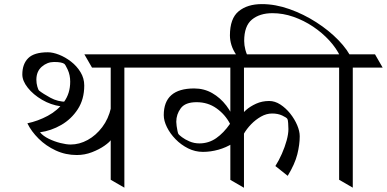

<svg xmlns="http://www.w3.org/2000/svg" viewBox="-20 -907 1870 928"><path d="M516.6 -386.7V-231.4Q509.8 -220.2 484.9 -202.6Q460 -185.1 424.8 -171.4Q389.6 -157.7 351.1 -157.7Q296.9 -157.7 249.5 -179.7Q202.1 -201.7 166.7 -236.8Q131.3 -272 112.3 -311Q163.6 -321.8 210.9 -347.2Q258.3 -372.6 288.8 -413.8Q319.3 -455.1 319.3 -512.2Q319.3 -543.9 307.6 -569.6Q295.9 -595.2 290.5 -598.6Q285.2 -602.5 273.2 -605Q261.2 -607.4 241.2 -607.4Q208.5 -607.4 182.1 -584.7Q155.8 -562 155.8 -521.5Q155.8 -504.9 160.4 -488.5Q165 -472.2 169.4 -468.8Q188 -454.1 223.6 -434.6Q259.3 -415 301.8 -415L273.9 -393.1Q225.6 -399.9 183.1 -424.8Q140.6 -449.7 114.3 -482.9Q87.9 -516.1 87.9 -546.9Q87.9 -597.7 116.5 -626Q145 -654.3 211.4 -654.3Q235.4 -654.3 265.4 -642.6Q295.4 -630.9 323.2 -609.4Q351.1 -587.9 369.1 -558.3Q387.2 -528.8 387.2 -493.7Q387.2 -427.2 356 -379.2Q324.7 -331.1 275.9 -303Q227.1 -274.9 173.3 -267.6Q188.5 -249.5 215.6 -236.3Q242.7 -223.1 271.7 -215.8Q300.8 -208.5 321.3 -208.5Q363.8 -208.5 403.8 -230.5Q443.8 -252.4 474.1 -292.5Q504.4 -332.5 516.6 -386.7ZM578.1 -644.5 615.2 -580.1H424.8L387.7 -644.5ZM688.5 -644.5 725.6 -580.1H531.2L494.1 -644.5ZM515.1 -38.1V-644.5H581.1V0Z M1092.3 -644.5 1129.4 -580.1H678.7L641.6 -644.5ZM1521.5 -644.5 1558.6 -580.1H1083.5L1046.4 -644.5ZM1093.3 -37.6V-644H1159.2V0.5ZM1140.6 -215.8V-344.2Q1149.4 -357.9 1169.2 -375.2Q1189 -392.6 1217.8 -405.8Q1246.6 -418.9 1281.2 -418.9Q1308.6 -418.9 1335 -401.9Q1361.3 -384.8 1382.6 -358.2Q1403.8 -331.5 1416.3 -302.2Q1428.7 -272.9 1428.7 -248.5Q1428.7 -208 1417 -161.1Q1405.3 -114.3 1370.6 -57.1L1311 -104.5Q1328.1 -131.3 1342.5 -164.1Q1356.9 -196.8 1365.5 -228.3Q1374 -259.8 1374 -282.7Q1374 -294.9 1372.8 -311.8Q1371.6 -328.6 1369.1 -332Q1365.2 -338.9 1344.2 -348.6Q1323.2 -358.4 1295.4 -358.4Q1267.6 -358.4 1241.5 -343.5Q1215.3 -328.6 1193.6 -306.2Q1171.9 -283.7 1158 -259.3Q1144 -234.9 1140.6 -215.8ZM1119.1 -310.5Q1127 -299.3 1137.5 -285.6Q1147.9 -272 1155.8 -261.7Q1136.7 -233.9 1104.7 -213.9Q1072.8 -193.8 1035.2 -183.3Q997.6 -172.9 960.9 -172.9Q923.3 -172.9 889.2 -189.9Q855 -207 828.6 -234.1Q802.2 -261.2 786.9 -292.2Q771.5 -323.2 771.5 -350.6Q771.5 -479.5 918.5 -479.5Q966.3 -479.5 1005.6 -457Q1044.9 -434.6 1074 -396.5Q1103 -358.4 1119.1 -310.5ZM1091.8 -308.6Q1068.4 -353.5 1026.6 -383.3Q984.9 -413.1 930.2 -413.1Q875.5 -413.1 853.8 -383.8Q832 -354.5 832 -318.4Q832 -311 833.7 -298.1Q835.4 -285.2 837.9 -273.9Q840.3 -262.7 842.3 -259.3Q845.2 -254.9 859.6 -243.9Q874 -232.9 896.2 -223.4Q918.5 -213.9 943.8 -213.9Q988.3 -213.9 1024.7 -239Q1061 -264.2 1091.8 -308.6Z M1792.5 -644.5 1829.6 -580.1H1511.7L1474.6 -644.5ZM1184.6 -621.1 1121.6 -642.6Q1106 -665.5 1098.6 -689.2Q1091.3 -712.9 1091.3 -735.8Q1091.3 -817.9 1133.5 -852.5Q1175.8 -887.2 1245.6 -887.2Q1311 -887.2 1379.2 -863Q1447.3 -838.9 1508.8 -799.3Q1570.3 -759.8 1616 -712.6Q1661.6 -665.5 1682.1 -619.1L1624.5 -634.3Q1606 -673.8 1571.8 -711.2Q1537.6 -748.5 1493.2 -778.3Q1448.7 -808.1 1398.4 -825.7Q1348.1 -843.3 1296.9 -843.3Q1235.4 -843.3 1197.8 -812.5Q1160.2 -781.7 1160.2 -709Q1160.2 -688.5 1166 -666.3Q1171.9 -644 1184.6 -621.1ZM1619.1 -38.1V-644.5H1685.1V0Z"/></svg>

Font: Annapurna SIL
Style: Regular
Weight: 400
Designer: Peter Martin, Annie Olsen
Foundry: SIL International
Version: Version 2.000